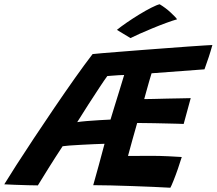

<svg xmlns="http://www.w3.org/2000/svg" viewBox="-82 -861 1016 900"><path d="M716.5 19Q683 17 636.2 15Q589.5 13 538.2 11.2Q487 9.5 439 8.2Q391 7 355 7Q368 -39 381.5 -88.2Q395 -137.5 408 -187Q388.5 -186.5 358.5 -185.2Q328.5 -184 297.8 -182.2Q267 -180.5 243 -178.8Q219 -177 211.5 -175.5Q177.5 -124 145.5 -72.8Q113.5 -21.5 95.5 8Q80.5 8 49.5 7.2Q18.5 6.5 -13.2 5.2Q-45 4 -62 3Q-42 -30 -5.5 -86.8Q31 -143.5 77 -213Q123 -282.5 172.5 -355.2Q222 -428 268.5 -493.8Q315 -559.5 352 -607.5Q363 -609 397.2 -611.8Q431.5 -614.5 480.8 -618.5Q530 -622.5 586 -626.8Q642 -631 697.5 -635.2Q753 -639.5 799.8 -642.8Q846.5 -646 877.2 -648Q908 -650 913.5 -650Q906 -622.5 896.8 -594.5Q887.5 -566.5 876.5 -536L628.5 -517.5Q625 -506.5 617.8 -481.8Q610.5 -457 603.8 -432.2Q597 -407.5 594 -396.5Q608.5 -396.5 637.5 -397.2Q666.5 -398 700.8 -398.8Q735 -399.5 765.2 -400Q795.5 -400.5 812 -401L779 -280Q772.5 -280.5 750.8 -281Q729 -281.5 700.2 -282.2Q671.5 -283 642.5 -283.5Q613.5 -284 591.2 -284.2Q569 -284.5 561 -284.5Q551 -249.5 538.8 -206Q526.5 -162.5 518 -130Q542.5 -130 571.2 -130.2Q600 -130.5 626.5 -130.5Q668 -130.5 708 -128.5Q748 -126.5 770 -125Q763 -101.5 752.2 -70.5Q741.5 -39.5 731.2 -14Q721 11.5 716.5 19ZM280 -288.5Q294.5 -291 324 -293.5Q353.5 -296 384.8 -297.8Q416 -299.5 436 -300.5Q442 -321.5 453.8 -359Q465.5 -396.5 478 -437.2Q490.5 -478 500 -509.5Q490.5 -509.5 474.2 -508.5Q458 -507.5 442.8 -506.2Q427.5 -505 421 -504.5Q408 -487 383.8 -450.2Q359.5 -413.5 331.5 -370Q303.5 -326.5 280 -288.5ZM666.5 -841Q695.5 -823.5 719.2 -801.2Q743 -779 748 -770.5Q728 -765 696.8 -753.5Q665.5 -742 632.2 -728.2Q599 -714.5 571 -702Q543 -689.5 529.5 -682.5L466 -721Q483 -735 511.2 -754.5Q539.5 -774 570.5 -793Q601.5 -812 627.8 -825.2Q654 -838.5 666.5 -841Z"/></svg>

Font: Grandstander SemiBold
Style: Italic
Weight: 600
Italic angle: -15°
Designer: Tyler Finck
Foundry: Etcetera Type Co
Version: Version 1.200; ttfautohint (v1.8.3)